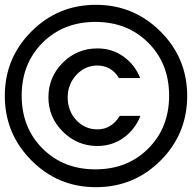

<svg xmlns="http://www.w3.org/2000/svg" viewBox="-20 -710 797 797"><path d="M378 67Q221 67 110.5 -44Q0 -155 0 -312Q0 -469 110.5 -579.5Q221 -690 378 -690Q535 -690 646 -579.5Q757 -469 757 -312Q757 -154 646.5 -43.5Q536 67 378 67ZM156.5 -93.5Q243 -7 376 -7Q509 -7 595.5 -93.5Q682 -180 682 -313Q682 -446 595.5 -532.5Q509 -619 376 -619Q243 -619 156.5 -532.5Q70 -446 70 -313Q70 -180 156.5 -93.5ZM384 -104Q301 -104 241 -163.5Q181 -223 181 -306Q181 -390 240.5 -449.5Q300 -509 384 -509Q446 -509 493 -475Q540 -441 562 -386H474Q442 -438 384 -438Q333 -438 297 -399Q261 -360 261 -306Q261 -250 296.5 -211.5Q332 -173 384 -173Q443 -173 477 -229H563Q541 -173 493.5 -138.5Q446 -104 384 -104Z"/></svg>

Font: Simpel Medium
Style: Regular
Weight: 500
Designer: Janko Jovanovic
Version: Version 1.048;PS 001.048;hotconv 1.0.88;makeotf.lib2.5.64775